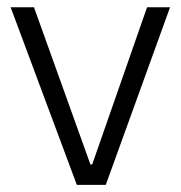

<svg xmlns="http://www.w3.org/2000/svg" viewBox="-20 -518 506 538"><path d="M233.4 -57.1 75.2 -497.6H9.8L195.3 0H276.4L456.5 -497.6H392.1L238.3 -57.1Z"/></svg>

Font: Estedad Light
Style: Regular
Weight: 300
Designer: Amin Abedi
Version: Version 7.3